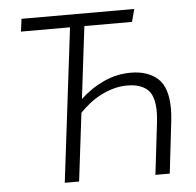

<svg xmlns="http://www.w3.org/2000/svg" viewBox="-50 -736 804 787"><g transform="rotate(-5 352.0 -342.5)"><path d="M185 0 262 -633H60L67 -685H531L517 -633H321L285 -336Q330 -378 383 -402Q436 -426 493 -426Q563 -426 604 -389.5Q645 -353 645 -265Q645 -242 642 -215L617 0H558L583 -212Q586 -237 586 -258Q586 -324 557 -349.5Q528 -375 474 -375Q445 -375 417 -367Q389 -359 364 -346Q339 -333 317 -315.5Q295 -298 278 -280L244 0Z"/></g></svg>

Font: Glekhifnjqigglhiwekvrgaqftz
Style: Regular
Weight: 300
Italic angle: -8°
Designer: Carrois Corporate & Edenspiekermann
Foundry: Carrois Corporate GbR & Edenspiekermann AG
Version: Version 2.001